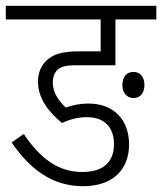

<svg xmlns="http://www.w3.org/2000/svg" viewBox="-20 -642 559 662"><path d="M280 -238C337 -238 373 -206 373 -145C373 -83 336 -49 264 -49C181 -49 119 -95 62 -180L20 -151C82 -60 159 0 266 0C373 0 425 -61 425 -144C425 -230 371 -285 285 -285C257 -285 230 -280 207 -271C185 -292 162 -320 162 -358C162 -375 167 -389 175 -398C188 -412 205 -417 243 -417H378V-575H519V-622H0V-575H327V-465H252C189 -465 160 -453 138 -431C121 -414 111 -390 111 -360C111 -299 153 -251 194 -218C222 -231 250 -238 280 -238ZM402 -349C402 -321 418 -304 440 -304C463 -304 478 -320 478 -349C478 -376 464 -394 440 -394C417 -394 402 -377 402 -349Z"/></svg>

Font: Noto Sans Condensed Light
Style: Italic
Weight: 300
Width: 3
Italic angle: -12°
Designer: Monotype Design Team
Foundry: Monotype Imaging Inc.
Version: Version 2.013